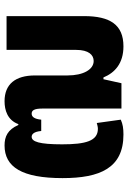

<svg xmlns="http://www.w3.org/2000/svg" viewBox="124 -690 575 864"><g transform="rotate(-90 412.0 -258.5)"><path d="M238 9C266 9 285 6 305 -3L290 -111C282 -109 273 -106 264 -106C209 -106 194 -161 194 -267C194 -370 206 -404 228 -404C239 -404 251 -395 254 -361H305C308 -392 318 -404 332 -404C346 -404 355 -394 355 -356V0H469L487 -81H495C516 -30 558 9 635 9C732 9 771 -51 771 -168V-517H619V-204C619 -147 596 -125 569 -125C531 -125 504 -171 504 -243V-389C504 -477 465 -526 388 -526C348 -526 303 -513 285 -464H281C260 -512 229 -526 189 -526C92 -526 42 -448 42 -265C42 -97 87 9 238 9Z"/></g></svg>

Font: Noto Sans Thai UI Cond ExtBd
Style: Regular
Weight: 800
Width: 3
Designer: Monotype Design Team
Foundry: Monotype Imaging Inc.
Version: Version 2.000